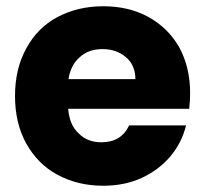

<svg xmlns="http://www.w3.org/2000/svg" viewBox="-20 -586 656 614"><path d="M588 -288C588 -288 588 -288 588 -288C588 -344 576 -393 553 -435C529 -477 496 -509 454 -532C412 -555 364 -566 310 -566C310 -566 310 -566 310 -566C255 -566 206 -554 163 -531C120 -508 87 -474 64 -431C40 -388 28 -337 28 -279C28 -279 28 -279 28 -279C28 -221 40 -170 64 -127C88 -84 121 -50 164 -27C207 -4 255 8 310 8C310 8 310 8 310 8C355 8 396 0 433 -17C470 -34 500 -57 525 -86C549 -115 566 -148 575 -185C575 -185 393 -185 393 -185C393 -185 393 -185 393 -185C376 -149 347 -131 304 -131C304 -131 304 -131 304 -131C275 -131 251 -140 232 -159C212 -177 201 -203 198 -238C198 -238 585 -238 585 -238C585 -238 585 -238 585 -238C587 -255 588 -272 588 -288ZM199 -333C199 -333 199 -333 199 -333C204 -364 216 -387 236 -404C255 -421 279 -429 308 -429C308 -429 308 -429 308 -429C338 -429 363 -420 383 -403C403 -386 413 -362 413 -333C413 -333 199 -333 199 -333Z"/></svg>

Font: Girnar Poppins
Style: Bold
Weight: 500
Designer: Ninad Kale (Devanagari), Jonny Pinhorn (Latin)
Foundry: Indian Type Foundry
Version: ""